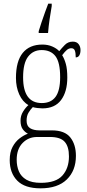

<svg xmlns="http://www.w3.org/2000/svg" viewBox="-20 -786 474 1047"><path d="M201 241Q115 241 74 199Q33 157 33 87Q33 44 48.5 15Q64 -14 87 -31.5Q110 -49 132 -57Q116 -65 104 -81.5Q92 -98 92 -128Q92 -155 105.5 -177Q119 -199 135 -213Q103 -231 85 -271Q67 -311 67 -361Q67 -452 104 -497.5Q141 -543 211 -543Q241 -543 265 -532.5Q289 -522 303 -507Q316 -523 333.5 -541Q351 -559 377 -559Q398 -559 408.5 -545.5Q419 -532 419 -513Q419 -495 412.5 -484Q406 -473 393 -473Q393 -498 388 -510.5Q383 -523 369 -523Q356 -523 345 -514Q334 -505 319 -485Q331 -466 339 -437.5Q347 -409 347 -363Q347 -286 313 -240.5Q279 -195 211 -195Q200 -195 183.5 -197Q167 -199 159 -202Q146 -189 135.5 -171.5Q125 -154 125 -128Q125 -99 144 -87Q163 -75 196 -75H263Q333 -75 363.5 -36.5Q394 2 394 64Q394 144 344.5 192.5Q295 241 201 241ZM208 -224Q258 -224 283 -258Q308 -292 308 -365Q308 -446 282.5 -479.5Q257 -513 207 -513Q161 -513 133.5 -477.5Q106 -442 106 -364Q106 -224 208 -224ZM203 211Q285 211 320.5 171Q356 131 356 67Q356 13 332.5 -13Q309 -39 253 -39H182Q135 -39 103 -6Q71 27 71 85Q71 120 83 148.5Q95 177 124 194Q153 211 203 211ZM191 -616Q197 -637 206.5 -664.5Q216 -692 225.5 -719Q235 -746 243 -766H262V-753Q256 -719 250.5 -681Q245 -643 242 -606H191Z"/></svg>

Font: Noto Serif Bengali Condensed ExtraLight
Style: Regular
Weight: 200
Width: 3
Designer: Juan Bruce, Universal Thirst, Indian Type Foundry and the Monotype Design Team.
Foundry: Monotype Imaging Inc.
Version: Version 2.003; ttfautohint (v1.8.4.7-5d5b)